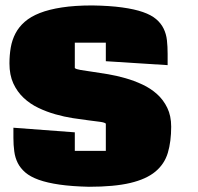

<svg xmlns="http://www.w3.org/2000/svg" viewBox="-20 -676 736 713"><path d="M373 -216.8Q369.1 -221.2 351.6 -223.6Q334 -226.1 308.1 -229.2Q282.2 -232.4 250.5 -237.3Q218.8 -242.2 186 -251.5Q153.3 -260.7 122.6 -275.4Q91.8 -290 67.9 -312.5Q43.9 -335 29.5 -366.2Q15.1 -397.5 15.1 -440.4Q15.1 -471.7 20 -499.8Q24.9 -527.8 37.4 -551.8Q49.8 -575.7 71.8 -595Q93.8 -614.3 127.9 -627.7Q162.1 -641.1 210 -648.4Q257.8 -655.8 322.8 -655.8Q387.7 -654.8 433.6 -648.4Q479.5 -642.1 510.5 -631.3Q541.5 -620.6 559.8 -605Q578.1 -589.4 587.6 -569.8Q597.2 -550.3 599.9 -526.6Q602.5 -502.9 602.5 -476.1V-434.1L373 -448.7V-517.6H257.8V-423.3Q262.2 -418.9 280 -416Q297.9 -413.1 323.7 -409.4Q349.6 -405.8 381.3 -400.4Q413.1 -395 445.6 -385.7Q478 -376.5 508.5 -362.3Q539.1 -348.1 563 -326.7Q586.9 -305.2 601.3 -275.4Q615.7 -245.6 615.7 -205.6Q615.7 -150.4 603.3 -108.6Q590.8 -66.9 557.1 -38.8Q523.4 -10.7 463.9 3.4Q404.3 17.6 310.1 17.6Q246.6 16.1 200.9 9.5Q155.3 2.9 124 -8.3Q92.8 -19.5 74.2 -35.4Q55.7 -51.3 45.9 -70.8Q36.1 -90.3 33 -113.8Q29.8 -137.2 29.8 -163.6V-201.7L257.8 -184.6V-115.7H373Z"/></svg>

Font: Coda Caption ExtraBold
Style: Regular
Weight: 800
Designer: vernon adams
Foundry: vernon adams
Version: Version 1.002